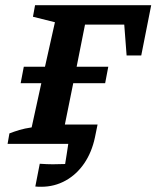

<svg xmlns="http://www.w3.org/2000/svg" viewBox="-20 -550 598 734"><path d="M138 164Q123 164 115 163L132 76Q159 78 182 78Q205 78 229 77Q232 59 235 39.5Q238 20 241 0H9L16 -40Q34 -47 54 -53Q74 -59 101 -63L138 -232H59L71 -295H152L190 -465L106 -486L114 -530H558L520 -338H464L455 -456H305L273 -295H394L382 -232H260L228 -74H353L343 -25Q331 32 302 74.5Q273 117 230.5 140.5Q188 164 138 164Z"/></svg>

Font: Piazzolla SC SemiBold
Style: Italic
Weight: 600
Italic angle: -11.3°
Designer: Juan Pablo del Peral
Foundry: Huerta Tipografica
Version: Version 1.330